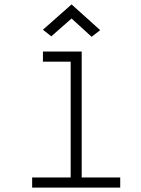

<svg xmlns="http://www.w3.org/2000/svg" viewBox="-20 -852 640 872"><path d="M301 0V-603L332 -572H175V-618H351V0ZM126 0V-46H526V0ZM396 -685 305 -768 213 -687 175 -717 305 -832 435 -715Z"/></svg>

Font: Victor Mono Thin
Style: Regular
Weight: 100
Monospace: yes
Designer: Rune Bjørnerås
Version: Version 1.561;gftools[0.9.30]